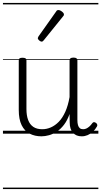

<svg xmlns="http://www.w3.org/2000/svg" viewBox="-20 -905 686 1300"><path d="M260 18Q216 18 181 0Q146 -18 126.5 -57.5Q107 -97 107 -161V-496Q107 -506 113 -510Q119 -514 132 -514Q146 -514 152.5 -510Q159 -506 159 -496V-167Q159 -123 170.5 -92.5Q182 -62 205.5 -46Q229 -30 266 -30Q296 -30 324.5 -42.5Q353 -55 378 -80.5Q403 -106 422 -148Q441 -190 451 -248V-497Q451 -506 457.5 -510.5Q464 -515 478 -515Q491 -515 497.5 -510.5Q504 -506 504 -497V-92Q504 -72 508 -58Q512 -44 520.5 -37Q529 -30 543 -30Q554 -30 564 -34.5Q574 -39 584.5 -48Q595 -57 605 -71Q610 -78 616.5 -78Q623 -78 631 -72Q637 -67 638.5 -60.5Q640 -54 636 -48Q625 -28 608.5 -13Q592 2 573 10Q554 18 534 18Q514 18 499.5 12Q485 6 474 -6Q463 -18 457.5 -35.5Q452 -53 452 -76L451 -133Q436 -90 413.5 -60.5Q391 -31 365 -14Q339 3 312 10.5Q285 18 260 18ZM262 -623Q255 -623 245.5 -631Q236 -639 236 -647Q236 -649 237.5 -651.5Q239 -654 241 -659L360 -827Q363 -833 367 -835Q371 -837 376 -837Q383 -837 391.5 -832Q400 -827 406.5 -820.5Q413 -814 413 -807Q413 -803 411.5 -800Q410 -797 406 -793L276 -632Q269 -623 262 -623ZM0 365H646V375H0ZM0 -20H646V0H0ZM0 -505H646V-500H0ZM0 -885H646V-875H0Z"/></svg>

Font: Playwrite GB J Guides
Style: Regular
Weight: 400
Designer: Veronika Burian, José Scaglione
Foundry: TypeTogether
Version: Version 1.003